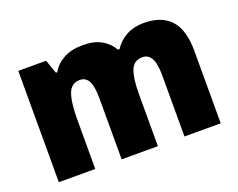

<svg xmlns="http://www.w3.org/2000/svg" viewBox="-94 -730 1111 896"><g transform="rotate(-20 461.5 -281.5)"><path d="M686 -563Q773 -563 818.5 -514Q864 -465 864 -360V0H684V-303Q684 -363 669 -389Q654 -415 625 -415Q583 -415 567.5 -376Q552 -337 552 -260V0H372V-303Q372 -362 358 -388.5Q344 -415 315 -415Q272 -415 256.5 -372.5Q241 -330 241 -244V0H60V-553H198L222 -485H229Q248 -520 287 -541.5Q326 -563 383 -563Q439 -563 475 -542.5Q511 -522 531 -487H539Q562 -523 599.5 -543Q637 -563 686 -563Z"/></g></svg>

Font: Noto Sans Khmer UI SemiCondensed Black
Style: Regular
Weight: 900
Width: 4
Designer: Danh Hong and the Monotype Design Team
Foundry: Monotype Imaging Inc.
Version: Version 2.002; ttfautohint (v1.8.4.7-5d5b)